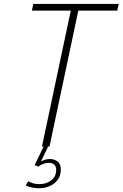

<svg xmlns="http://www.w3.org/2000/svg" viewBox="-20 -758 634 993"><path d="M586.5 -703H367.5L389.5 -724L236 0H197L350.5 -724L364 -703H145L152 -737.5H594ZM238.5 64.5Q261 64.5 277.8 77.2Q294.5 90 294.5 119Q294.5 150.5 278.5 172Q262.5 193.5 237 204.5Q211.5 215.5 182 215.5Q165 215.5 150.5 212.8Q136 210 126.2 206.5Q116.5 203 113 200L127 179Q131.5 182.5 146 188.2Q160.5 194 185.5 194Q219.5 194 245 174.8Q270.5 155.5 270.5 121Q270.5 101.5 260 92.8Q249.5 84 231.5 84Q218.5 84 203.2 89.8Q188 95.5 179.5 104L159 96L205.5 0H229L184.5 92L182.5 87.5Q188 78 204.2 71.2Q220.5 64.5 238.5 64.5Z"/></svg>

Font: Epilogue ExtraLight
Style: Italic
Weight: 250
Italic angle: -12°
Designer: Tyler Finck
Foundry: Etcetera Type Co
Version: Version 2.112